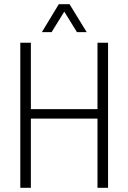

<svg xmlns="http://www.w3.org/2000/svg" viewBox="-20 -888 607 908"><path d="M76 0V-686H126V-372H441V-686H491V0H441V-327H126V0ZM178 -736 258 -868H309L390 -736H344L271 -854H297L224 -736Z"/></svg>

Font: Archivo Condensed Thin
Style: Regular
Weight: 250
Width: 3
Designer: Hector Gatti
Foundry: Omnibus-Type
Version: Version 2.001